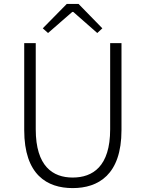

<svg xmlns="http://www.w3.org/2000/svg" viewBox="-20 -950 745 983"><path d="M352 13C483 13 602 -55 602 -284V-729H544V-288C544 -98 455 -41 352 -41C251 -41 163 -98 163 -288V-729H104V-284C104 -55 221 13 352 13ZM226 -781 350 -889H355L478 -781L504 -805L382 -930H322L199 -805Z"/></svg>

Font: Noto Sans HK Light
Style: Regular
Weight: 300
Designer: Ryoko NISHIZUKA 西塚涼子 (kana, bopomofo & ideographs); Paul D. Hunt (Latin, Greek & Cyrillic); Sandoll Communications 산돌커뮤니
Foundry: Adobe
Version: Version 2.004;hotconv 1.0.118;makeotfexe 2.5.65603